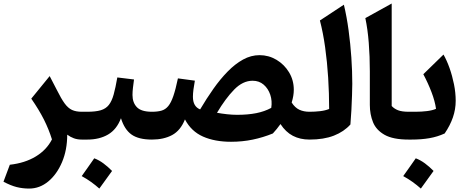

<svg xmlns="http://www.w3.org/2000/svg" viewBox="-20 -804 2690 1106"><path d="M266.1 -365.7 307.6 -285.6Q332.5 -235.4 352.3 -208.3Q372.1 -181.2 394.8 -170.7Q417.5 -160.2 451.2 -160.2H451.7V0H451.2Q425.8 0 405.8 -7.3Q385.7 -14.6 367.2 -28.3Q367.2 59.6 337.4 129.9Q307.6 200.2 258.1 241.2Q208.5 282.2 147.9 282.2Q110.8 282.2 76.4 273.7Q42 265.1 0 242.7L36.6 145Q123.5 135.3 186 97.4Q248.5 59.6 279.3 -1Q261.2 -59.1 233.2 -115Q205.1 -170.9 160.2 -235.8Z M451.7 0Q441.9 0 437 -7.8Q432.1 -15.6 432.1 -36.6V-123.5Q432.1 -144.5 437 -152.3Q441.9 -160.2 451.7 -160.2H482.9Q530.8 -160.2 560.3 -168.9Q589.8 -177.7 606.9 -199.5Q624 -221.2 634.8 -259.8Q645.5 -298.3 655.8 -357.9L752 -346.2Q748.5 -320.8 745.8 -298.1Q743.2 -275.4 743.2 -256.8Q743.2 -212.9 768.6 -186.5Q793.9 -160.2 855 -160.2H855.5V0H855Q778.3 0 737.5 -29.1Q696.8 -58.1 676.8 -123Q652.3 -58.1 602.5 -29.1Q552.7 0 482.9 0ZM522.9 107.9Q550.3 118.2 575.9 137.2Q601.6 156.2 625.5 180.7Q588.9 231.9 552.2 282.2Q529.8 262.2 504.6 244.1Q479.5 226.1 450.7 210.4Q469.2 184.1 487.3 158.7Q505.4 133.3 522.9 107.9Z M1475.1 -486.3Q1527.8 -486.3 1572.8 -459.5Q1617.7 -432.6 1645 -387.5Q1672.4 -342.3 1672.4 -286.6Q1672.4 -252.9 1660.2 -213.4Q1679.2 -183.6 1704.3 -171.9Q1729.5 -160.2 1762.7 -160.2H1763.2V0H1762.7Q1708.5 0 1667 -21.7Q1625.5 -43.5 1595.7 -89.4Q1575.2 -60.5 1551.8 -35.2Q1495.6 -12.2 1435.8 0.2Q1376 12.7 1311 12.7Q1217.3 12.7 1149.4 -17.3Q1081.5 -47.4 1045.4 -116.2Q1020 -52.2 971.7 -26.1Q923.3 0 855.5 0Q845.7 0 840.8 -7.8Q835.9 -15.6 835.9 -36.6V-123.5Q835.9 -144.5 840.8 -152.3Q845.7 -160.2 855.5 -160.2Q887.7 -160.2 910.4 -166.7Q933.1 -173.3 949.2 -192.9Q965.3 -212.4 978.5 -250.7Q991.7 -289.1 1004.9 -352.5L1102.5 -339.4Q1097.7 -313.5 1094.5 -289.3Q1091.3 -265.1 1091.3 -246.6Q1091.3 -190.4 1132.8 -173.8Q1169.4 -235.8 1209 -292Q1248.5 -348.1 1291.3 -391.8Q1334 -435.5 1379.9 -460.9Q1425.8 -486.3 1475.1 -486.3ZM1435.1 -338.9Q1378.4 -338.9 1328.4 -287.4Q1278.3 -235.8 1230 -154.3Q1256.8 -149.4 1287.4 -146Q1317.9 -142.6 1346.2 -142.6Q1407.7 -142.6 1455.8 -152.1Q1503.9 -161.6 1542.5 -182.6Q1548.8 -222.2 1536.9 -258.1Q1524.9 -293.9 1498.8 -316.4Q1472.7 -338.9 1435.1 -338.9Z M1960.9 -776.9Q1977.5 -707.5 1988 -629.6Q1998.5 -551.8 2003.9 -473.1Q2009.3 -394.5 2009.3 -321.3Q2009.3 -295.4 2007.8 -254.9Q2006.3 -214.4 2004.2 -169.9Q2002 -125.5 1998.5 -86.9Q1961.4 -45.4 1903.3 -22.7Q1845.2 0 1763.2 0Q1753.4 0 1748.5 -7.8Q1743.7 -15.6 1743.7 -36.6V-123.5Q1743.7 -144.5 1748.5 -152.3Q1753.4 -160.2 1763.2 -160.2Q1793.5 -160.2 1823.5 -163.6Q1853.5 -167 1876 -176.3Q1876 -266.1 1870.4 -356.4Q1864.7 -446.8 1853 -531Q1841.3 -615.2 1822.8 -686Z M2236.3 -783.7V-193.4Q2250.5 -177.7 2272.9 -168.9Q2295.4 -160.2 2334 -160.2H2334.5V0H2334Q2244.1 0 2195.6 -27.3Q2147 -54.7 2128.7 -100.1Q2110.4 -145.5 2110.4 -199.7V-393.1Q2110.4 -479 2104.2 -557.4Q2098.1 -635.7 2084.5 -699.7Z M2375 107.9Q2402.3 118.2 2428 137.2Q2453.6 156.2 2477.5 180.7Q2440.9 231.9 2404.3 282.2Q2381.8 262.2 2356.7 244.1Q2331.5 226.1 2302.7 210.4Q2321.3 184.1 2339.4 158.7Q2357.4 133.3 2375 107.9ZM2334.5 0Q2324.7 0 2319.8 -7.8Q2314.9 -15.6 2314.9 -36.6V-123.5Q2314.9 -144.5 2319.8 -152.3Q2324.7 -160.2 2334.5 -160.2H2372.1Q2408.2 -160.2 2439.7 -164.1Q2471.2 -168 2491.7 -177.2Q2485.4 -221.7 2465.8 -272.9Q2446.3 -324.2 2418.5 -376.5L2534.7 -489.7Q2553.7 -456.5 2569.6 -411.9Q2585.4 -367.2 2595.2 -318.4Q2605 -269.5 2605 -223.6Q2605 -174.3 2588.9 -127.7Q2572.8 -81.1 2541.5 -35.2Q2500 -16.1 2453.9 -8.1Q2407.7 0 2349.6 0Z"/></svg>

Font: Pinar DS1 Bold
Style: Regular
Weight: 700
Designer: Amin Abedi
Version: Version 3.000